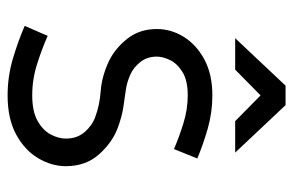

<svg xmlns="http://www.w3.org/2000/svg" viewBox="-154 -616 778 510"><g transform="rotate(90 235.0 -361.0)"><path d="M233.4 -536.1Q278.8 -536.1 322 -523.7Q365.2 -511.2 400.9 -496.1L376 -434.1Q344.2 -447.8 307.4 -459.2Q270.5 -470.7 233.4 -470.7Q193.4 -470.7 170.9 -456.5Q148.4 -442.4 139.4 -423.3Q130.4 -404.3 130.4 -388.7Q130.4 -362.8 144.8 -344.7Q159.2 -326.7 177.7 -318.4Q198.2 -309.1 219.2 -306.2Q240.2 -303.2 264.9 -299.6Q289.6 -295.9 319.8 -284.7Q358.9 -270 390.1 -234.9Q421.4 -199.7 421.4 -147Q421.4 -108.9 400.1 -73.2Q378.9 -37.6 337.2 -14.9Q295.4 7.8 233.4 7.8Q183.1 7.8 135.5 -6.3Q87.9 -20.5 48.8 -37.6L75.2 -98.6Q109.4 -83.5 149.9 -70.6Q190.4 -57.6 233.4 -57.6Q275.9 -57.6 301 -71.8Q326.2 -85.9 337.2 -106.7Q348.1 -127.4 348.1 -147Q348.1 -176.8 330.8 -196.8Q313.5 -216.8 290.5 -225.1Q259.3 -236.8 221.7 -239.5Q184.1 -242.2 143.6 -260.7Q109.4 -276.9 83.3 -309.6Q57.1 -342.3 57.1 -388.7Q57.1 -426.8 78.1 -460.4Q99.1 -494.1 138.4 -515.1Q177.7 -536.1 233.4 -536.1ZM301.8 -596.7 233.4 -664.1 165 -596.7H81.5L207.5 -730.5H259.3L385.3 -596.7Z"/></g></svg>

Font: Gidole
Style: Regular
Weight: 400
Version: Version 2.100; ttfautohint (v1.8.4.7-5d5b)